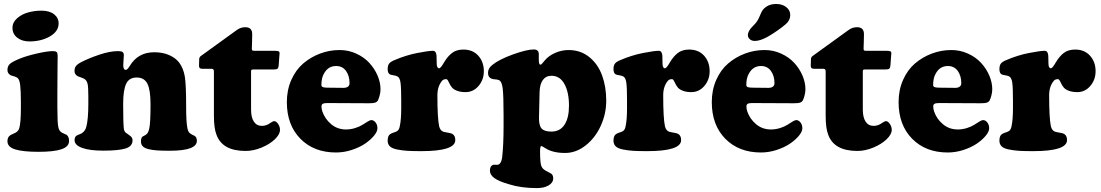

<svg xmlns="http://www.w3.org/2000/svg" viewBox="-20 -753 5558 969"><path d="M43 -612.8Q43 -640.6 66.7 -661.1Q90.3 -681.6 122.6 -690.4Q154.8 -699.2 189.5 -699.2Q229.5 -699.2 252.7 -681.2Q275.9 -663.1 275.9 -634.8Q275.9 -594.7 231.9 -569.3Q188 -543.9 128.4 -543.9Q91.8 -543.9 67.4 -562.5Q43 -581.1 43 -612.8ZM85.4 -208V-237.8Q85.4 -293 82 -322.3Q78.6 -351.6 68.4 -359.9Q61 -365.2 48.1 -368.7Q35.2 -372.1 32.2 -374Q17.6 -383.3 17.6 -399.4Q17.6 -418.9 29.3 -429.9Q41 -440.9 76.2 -455.6Q110.8 -470.2 165 -482.7Q219.2 -495.1 247.6 -495.1Q260.7 -495.1 265.9 -490.2Q271 -485.4 271 -472.2Q271 -464.8 270.3 -411.9Q269.5 -358.9 269.5 -282.2V-210.4Q269.5 -131.8 274.4 -111.3Q277.8 -92.3 291 -84.5Q295.4 -81.5 303.7 -78.4Q312 -75.2 316.4 -72.3Q328.6 -62.5 328.6 -42Q328.6 -12.7 290.3 0.2Q252 13.2 174.8 13.2Q95.7 13.2 56.6 1Q17.6 -11.2 17.6 -40Q17.6 -59.6 29.3 -68.4Q33.7 -72.3 44.2 -76.7Q54.7 -81.1 57.1 -82.5Q72.8 -91.3 77.1 -105.5Q85.4 -133.8 85.4 -208Z M425.8 -230V-267.6Q425.8 -310.5 422.4 -327.9Q418.9 -345.2 408.2 -353Q400.9 -358.4 387.9 -362.5Q375 -366.7 371.1 -369.1Q356 -377.9 356 -395Q356 -409.2 362.8 -418.9Q369.6 -428.7 390.1 -439.5Q430.2 -460 482.7 -477.5Q535.2 -495.1 576.7 -495.1Q591.3 -495.1 598.1 -490.7Q605 -486.3 605 -474.1Q605 -465.8 603.5 -450.2Q602.1 -434.6 602.1 -423.8Q602.1 -400.4 615.2 -400.4Q623 -400.4 635.3 -420.9Q676.8 -489.3 758.3 -489.3Q802.2 -489.3 834.7 -474.6Q867.2 -460 884.8 -436.5Q906.2 -406.7 912.8 -366.2Q919.4 -325.7 919.4 -217.8Q919.4 -138.2 925.3 -108.9Q928.7 -87.9 938.5 -80.6Q942.9 -76.7 951.4 -72.5Q960 -68.4 961.9 -67.4Q973.6 -60.5 973.6 -42.5Q973.6 7.8 836.9 7.8Q797.4 7.8 772.5 6.1Q747.6 4.4 728 -0.7Q708.5 -5.9 700 -15.1Q691.4 -24.4 691.4 -39.1Q691.4 -58.6 700.7 -64.5Q702.6 -65.4 706.5 -67.4Q710.4 -69.3 714.1 -71.5Q717.8 -73.7 720.7 -76.7Q729 -84 733.4 -105Q739.7 -132.3 739.7 -226.1Q739.7 -299.3 723.9 -330.6Q708 -361.8 669.9 -361.8Q631.3 -361.8 616.5 -329.8Q601.6 -297.9 601.6 -229Q601.6 -130.4 605 -103.5Q607.4 -86.4 618.7 -80.6Q633.3 -70.8 639.2 -65.4Q648.9 -57.6 648.9 -44.9Q648.9 -14.6 614 -3.7Q579.1 7.3 500.5 7.3Q432.6 7.3 394.5 -6.6Q356.4 -20.5 356.4 -45.4Q356.4 -61.5 365.7 -67.9Q369.6 -70.8 379.4 -74.5Q389.2 -78.1 393.6 -81.1Q410.6 -92.3 416 -114.3Q425.8 -153.3 425.8 -230Z M1247.1 -200.2Q1247.1 -160.6 1261.2 -139.2Q1275.4 -117.7 1301.8 -117.7Q1324.7 -117.7 1345.7 -133.3Q1357.9 -141.6 1363.8 -141.6Q1374 -141.6 1383.5 -127.7Q1393.1 -113.8 1393.1 -97.7Q1393.1 -74.7 1366.9 -49.8Q1340.8 -24.9 1299.8 -8.1Q1258.8 8.8 1219.7 8.8Q1101.6 8.8 1072.3 -73.7Q1059.6 -105 1059.6 -170.9V-393.1Q1059.6 -405.8 1047.9 -405.8H1002.9Q992.2 -405.8 988.3 -409.4Q984.4 -413.1 984.4 -420.4Q984.4 -441.9 985.4 -455.6Q986.3 -465.3 994.1 -470.7L1175.3 -601.6Q1194.8 -615.7 1217.8 -615.7Q1252.9 -615.7 1252.9 -580.6Q1252.9 -567.4 1252 -538.6Q1251 -509.8 1251 -507.8Q1251 -500 1253.7 -498.3Q1256.3 -496.6 1265.1 -496.6H1367.2Q1380.9 -496.6 1386 -494.1Q1391.1 -491.7 1391.1 -483.4Q1391.1 -482.9 1390.1 -473.1L1386.7 -425.3Q1385.3 -409.2 1379.9 -405.8Q1374.5 -402.3 1357.9 -402.3H1256.8Q1251 -402.3 1249 -400.1Q1247.1 -397.9 1247.1 -392.6Z M1694.3 -500.5Q1738.8 -500.5 1778.1 -482.4Q1817.4 -464.4 1843.8 -435.8Q1870.1 -407.2 1885.3 -372.1Q1900.4 -336.9 1900.4 -302.7Q1900.4 -286.1 1895.5 -269Q1890.6 -252 1886.7 -245.1Q1881.8 -237.8 1873.3 -234.9Q1864.7 -231.9 1841.3 -231.9L1630.9 -232.9Q1615.2 -232.9 1608.9 -229Q1602.5 -225.1 1602.5 -215.8Q1602.5 -203.1 1606.9 -190.4Q1620.1 -152.3 1651.6 -126Q1683.1 -99.6 1726.6 -99.6Q1750 -99.6 1772.9 -106.9Q1795.9 -114.3 1809.6 -123.3Q1823.2 -132.3 1835.7 -139.6Q1848.1 -147 1853.5 -147Q1865.7 -147 1875.2 -135.3Q1884.8 -123.5 1884.8 -105.5Q1884.8 -88.9 1867.4 -67.9Q1850.1 -46.9 1822.5 -28.1Q1794.9 -9.3 1755.4 3.7Q1715.8 16.6 1675.8 16.6Q1564.5 16.6 1496.1 -52.7Q1427.7 -122.1 1427.7 -237.8Q1427.7 -298.8 1450.2 -349.6Q1472.7 -400.4 1510.3 -432.6Q1547.9 -464.8 1595.5 -482.7Q1643.1 -500.5 1694.3 -500.5ZM1713.4 -309.6Q1728 -309.6 1736.1 -315.7Q1744.1 -321.8 1744.1 -333Q1744.1 -370.6 1726.1 -395.3Q1708 -419.9 1676.3 -419.9Q1627.9 -419.9 1607.9 -365.7Q1602.1 -347.2 1602.1 -324.2Q1602.1 -315.9 1609.9 -313.2Q1617.7 -310.5 1634.8 -310.5Z M2004.9 -206.1V-246.1Q2004.9 -310.5 2001.5 -335.2Q1998 -359.9 1986.8 -366.7Q1980 -371.1 1966.3 -373Q1952.6 -375 1948.2 -377.4Q1936.5 -383.3 1936.5 -404.3Q1936.5 -423.3 1944.6 -432.9Q1952.6 -442.4 1971.2 -449.7Q2027.8 -474.1 2085 -485.4Q2142.1 -496.6 2165 -496.6Q2181.2 -496.6 2183.1 -472.2Q2184.1 -448.7 2184.1 -431.2Q2184.1 -419.4 2187.7 -413.8Q2191.4 -408.2 2195.8 -408.2Q2204.1 -408.2 2220.7 -437.5Q2238.8 -468.3 2261.2 -485.6Q2283.7 -502.9 2318.4 -502.9Q2366.2 -502.9 2394 -471.7Q2421.9 -440.4 2421.9 -393.6Q2421.9 -350.6 2395.3 -319.3Q2368.7 -288.1 2329.6 -288.1Q2304.2 -288.1 2286.6 -294.9Q2269 -301.8 2261.2 -311.3Q2253.4 -320.8 2249 -330.3Q2244.6 -339.8 2240.7 -346.7Q2236.8 -353.5 2231.4 -353.5Q2218.8 -353.5 2211.9 -346.2Q2187.5 -317.9 2187.5 -272Q2187.5 -156.7 2196.3 -115.7Q2201.7 -93.8 2217.3 -88.4Q2222.7 -86.4 2239 -83.7Q2255.4 -81.1 2262.2 -77.6Q2277.8 -69.3 2277.8 -45.9Q2277.8 9.8 2106 9.8Q2061.5 9.8 2034.7 8.1Q2007.8 6.3 1983.2 1.2Q1958.5 -3.9 1947.5 -14.6Q1936.5 -25.4 1936.5 -43Q1936.5 -67.4 1948.7 -75.7Q1955.6 -80.6 1966.6 -84Q1977.5 -87.4 1982.4 -90.3Q1994.6 -96.2 1998 -117.7Q2004.9 -149.4 2004.9 -206.1Z M2521.5 -119.1V-170.4Q2521.5 -273.4 2516.8 -308.3Q2512.2 -343.3 2498 -348.6Q2489.7 -352.1 2479 -352.5Q2468.3 -353 2461.9 -355.5Q2442.9 -362.3 2442.9 -385.7Q2442.9 -408.7 2465.3 -425.8Q2499 -453.1 2568.8 -478.3Q2638.7 -503.4 2673.8 -503.4Q2699.2 -503.4 2699.2 -480V-451.2Q2699.2 -440.4 2701.2 -433.3Q2703.1 -426.3 2708 -426.8Q2710.4 -426.8 2712.9 -429Q2715.3 -431.2 2720.5 -437.5Q2725.6 -443.8 2729.5 -448.2Q2749 -471.7 2782 -486.1Q2814.9 -500.5 2849.6 -500.5Q2910.2 -500.5 2953.9 -465.1Q2997.6 -429.7 3018.6 -372.6Q3039.6 -315.4 3039.6 -244.6Q3039.6 -179.2 3012.2 -118.7Q2984.9 -58.1 2936.3 -19.5Q2887.7 19 2832 19Q2769 19 2731.9 -5.4Q2716.8 -15.6 2711.9 -15.6Q2705.6 -15.6 2705.6 11.2Q2705.6 66.9 2711.9 84.5Q2717.3 99.1 2733.4 107.9Q2737.3 110.4 2756.8 120.6Q2772 127 2772 146.5Q2772 169.4 2748.5 182.9Q2725.1 196.3 2689.9 196.3Q2609.4 196.3 2548.3 176.8Q2498.5 162.6 2475.6 146.2Q2452.6 129.9 2452.6 108.4Q2452.6 84.5 2468.3 79.1Q2473.6 77.6 2482.2 78.6Q2490.7 79.6 2495.1 77.6Q2509.8 72.8 2514.2 42Q2521.5 -19.5 2521.5 -119.1ZM2762.7 -88.9Q2806.2 -88.9 2828.9 -123.3Q2851.6 -157.7 2851.6 -219.7Q2851.6 -287.6 2828.6 -329.1Q2805.7 -370.6 2763.2 -370.6Q2734.9 -370.6 2719.2 -348.6Q2703.6 -326.7 2703.1 -285.6L2700.2 -158.2Q2699.7 -119.6 2713.6 -104.2Q2727.5 -88.9 2762.7 -88.9Z M3144.5 -206.1V-246.1Q3144.5 -310.5 3141.1 -335.2Q3137.7 -359.9 3126.5 -366.7Q3119.6 -371.1 3106 -373Q3092.3 -375 3087.9 -377.4Q3076.2 -383.3 3076.2 -404.3Q3076.2 -423.3 3084.2 -432.9Q3092.3 -442.4 3110.8 -449.7Q3167.5 -474.1 3224.6 -485.4Q3281.7 -496.6 3304.7 -496.6Q3320.8 -496.6 3322.8 -472.2Q3323.7 -448.7 3323.7 -431.2Q3323.7 -419.4 3327.4 -413.8Q3331.1 -408.2 3335.4 -408.2Q3343.8 -408.2 3360.4 -437.5Q3378.4 -468.3 3400.9 -485.6Q3423.3 -502.9 3458 -502.9Q3505.9 -502.9 3533.7 -471.7Q3561.5 -440.4 3561.5 -393.6Q3561.5 -350.6 3534.9 -319.3Q3508.3 -288.1 3469.2 -288.1Q3443.8 -288.1 3426.3 -294.9Q3408.7 -301.8 3400.9 -311.3Q3393.1 -320.8 3388.7 -330.3Q3384.3 -339.8 3380.4 -346.7Q3376.5 -353.5 3371.1 -353.5Q3358.4 -353.5 3351.6 -346.2Q3327.1 -317.9 3327.1 -272Q3327.1 -156.7 3335.9 -115.7Q3341.3 -93.8 3356.9 -88.4Q3362.3 -86.4 3378.7 -83.7Q3395 -81.1 3401.9 -77.6Q3417.5 -69.3 3417.5 -45.9Q3417.5 9.8 3245.6 9.8Q3201.2 9.8 3174.3 8.1Q3147.5 6.3 3122.8 1.2Q3098.1 -3.9 3087.2 -14.6Q3076.2 -25.4 3076.2 -43Q3076.2 -67.4 3088.4 -75.7Q3095.2 -80.6 3106.2 -84Q3117.2 -87.4 3122.1 -90.3Q3134.3 -96.2 3137.7 -117.7Q3144.5 -149.4 3144.5 -206.1Z M3883.8 -585.4Q3825.7 -546.4 3789.1 -546.4Q3774.4 -546.4 3764.4 -554.9Q3754.4 -563.5 3754.4 -576.2Q3754.4 -585.4 3759.8 -595.5Q3765.1 -605.5 3770.8 -611.8Q3776.4 -618.2 3791 -633.3Q3803.7 -646.5 3813.5 -670.2Q3823.2 -693.8 3828.1 -700.7Q3852.1 -732.9 3897.5 -732.9Q3928.2 -732.9 3948.2 -717Q3968.3 -701.2 3968.3 -676.8Q3968.3 -656.2 3953.1 -638.2Q3932.6 -617.7 3883.8 -585.4ZM3838.9 -500.5Q3883.3 -500.5 3922.6 -482.4Q3961.9 -464.4 3988.3 -435.8Q4014.6 -407.2 4029.8 -372.1Q4044.9 -336.9 4044.9 -302.7Q4044.9 -286.1 4040 -269Q4035.2 -252 4031.2 -245.1Q4026.4 -237.8 4017.8 -234.9Q4009.3 -231.9 3985.8 -231.9L3775.4 -232.9Q3759.8 -232.9 3753.4 -229Q3747.1 -225.1 3747.1 -215.8Q3747.1 -203.1 3751.5 -190.4Q3764.6 -152.3 3796.1 -126Q3827.6 -99.6 3871.1 -99.6Q3894.5 -99.6 3917.5 -106.9Q3940.4 -114.3 3954.1 -123.3Q3967.8 -132.3 3980.2 -139.6Q3992.7 -147 3998 -147Q4010.3 -147 4019.8 -135.3Q4029.3 -123.5 4029.3 -105.5Q4029.3 -88.9 4012 -67.9Q3994.6 -46.9 3967 -28.1Q3939.5 -9.3 3899.9 3.7Q3860.4 16.6 3820.3 16.6Q3709 16.6 3640.6 -52.7Q3572.3 -122.1 3572.3 -237.8Q3572.3 -298.8 3594.7 -349.6Q3617.2 -400.4 3654.8 -432.6Q3692.4 -464.8 3740 -482.7Q3787.6 -500.5 3838.9 -500.5ZM3857.9 -309.6Q3872.6 -309.6 3880.6 -315.7Q3888.7 -321.8 3888.7 -333Q3888.7 -370.6 3870.6 -395.3Q3852.5 -419.9 3820.8 -419.9Q3772.5 -419.9 3752.4 -365.7Q3746.6 -347.2 3746.6 -324.2Q3746.6 -315.9 3754.4 -313.2Q3762.2 -310.5 3779.3 -310.5Z M4334.5 -200.2Q4334.5 -160.6 4348.6 -139.2Q4362.8 -117.7 4389.2 -117.7Q4412.1 -117.7 4433.1 -133.3Q4445.3 -141.6 4451.2 -141.6Q4461.4 -141.6 4470.9 -127.7Q4480.5 -113.8 4480.5 -97.7Q4480.5 -74.7 4454.3 -49.8Q4428.2 -24.9 4387.2 -8.1Q4346.2 8.8 4307.1 8.8Q4189 8.8 4159.7 -73.7Q4147 -105 4147 -170.9V-393.1Q4147 -405.8 4135.3 -405.8H4090.3Q4079.6 -405.8 4075.7 -409.4Q4071.8 -413.1 4071.8 -420.4Q4071.8 -441.9 4072.8 -455.6Q4073.7 -465.3 4081.5 -470.7L4262.7 -601.6Q4282.2 -615.7 4305.2 -615.7Q4340.3 -615.7 4340.3 -580.6Q4340.3 -567.4 4339.4 -538.6Q4338.4 -509.8 4338.4 -507.8Q4338.4 -500 4341.1 -498.3Q4343.8 -496.6 4352.5 -496.6H4454.6Q4468.3 -496.6 4473.4 -494.1Q4478.5 -491.7 4478.5 -483.4Q4478.5 -482.9 4477.5 -473.1L4474.1 -425.3Q4472.7 -409.2 4467.3 -405.8Q4461.9 -402.3 4445.3 -402.3H4344.2Q4338.4 -402.3 4336.4 -400.1Q4334.5 -397.9 4334.5 -392.6Z M4781.7 -500.5Q4826.2 -500.5 4865.5 -482.4Q4904.8 -464.4 4931.2 -435.8Q4957.5 -407.2 4972.7 -372.1Q4987.8 -336.9 4987.8 -302.7Q4987.8 -286.1 4982.9 -269Q4978 -252 4974.1 -245.1Q4969.2 -237.8 4960.7 -234.9Q4952.1 -231.9 4928.7 -231.9L4718.3 -232.9Q4702.6 -232.9 4696.3 -229Q4689.9 -225.1 4689.9 -215.8Q4689.9 -203.1 4694.3 -190.4Q4707.5 -152.3 4739 -126Q4770.5 -99.6 4814 -99.6Q4837.4 -99.6 4860.4 -106.9Q4883.3 -114.3 4897 -123.3Q4910.6 -132.3 4923.1 -139.6Q4935.5 -147 4940.9 -147Q4953.1 -147 4962.6 -135.3Q4972.2 -123.5 4972.2 -105.5Q4972.2 -88.9 4954.8 -67.9Q4937.5 -46.9 4909.9 -28.1Q4882.3 -9.3 4842.8 3.7Q4803.2 16.6 4763.2 16.6Q4651.9 16.6 4583.5 -52.7Q4515.1 -122.1 4515.1 -237.8Q4515.1 -298.8 4537.6 -349.6Q4560.1 -400.4 4597.7 -432.6Q4635.3 -464.8 4682.9 -482.7Q4730.5 -500.5 4781.7 -500.5ZM4800.8 -309.6Q4815.4 -309.6 4823.5 -315.7Q4831.5 -321.8 4831.5 -333Q4831.5 -370.6 4813.5 -395.3Q4795.4 -419.9 4763.7 -419.9Q4715.3 -419.9 4695.3 -365.7Q4689.5 -347.2 4689.5 -324.2Q4689.5 -315.9 4697.3 -313.2Q4705.1 -310.5 4722.2 -310.5Z M5092.3 -206.1V-246.1Q5092.3 -310.5 5088.9 -335.2Q5085.4 -359.9 5074.2 -366.7Q5067.4 -371.1 5053.7 -373Q5040 -375 5035.6 -377.4Q5023.9 -383.3 5023.9 -404.3Q5023.9 -423.3 5032 -432.9Q5040 -442.4 5058.6 -449.7Q5115.2 -474.1 5172.4 -485.4Q5229.5 -496.6 5252.4 -496.6Q5268.6 -496.6 5270.5 -472.2Q5271.5 -448.7 5271.5 -431.2Q5271.5 -419.4 5275.1 -413.8Q5278.8 -408.2 5283.2 -408.2Q5291.5 -408.2 5308.1 -437.5Q5326.2 -468.3 5348.6 -485.6Q5371.1 -502.9 5405.8 -502.9Q5453.6 -502.9 5481.4 -471.7Q5509.3 -440.4 5509.3 -393.6Q5509.3 -350.6 5482.7 -319.3Q5456.1 -288.1 5417 -288.1Q5391.6 -288.1 5374 -294.9Q5356.4 -301.8 5348.6 -311.3Q5340.8 -320.8 5336.4 -330.3Q5332 -339.8 5328.1 -346.7Q5324.2 -353.5 5318.8 -353.5Q5306.2 -353.5 5299.3 -346.2Q5274.9 -317.9 5274.9 -272Q5274.9 -156.7 5283.7 -115.7Q5289.1 -93.8 5304.7 -88.4Q5310.1 -86.4 5326.4 -83.7Q5342.8 -81.1 5349.6 -77.6Q5365.2 -69.3 5365.2 -45.9Q5365.2 9.8 5193.4 9.8Q5148.9 9.8 5122.1 8.1Q5095.2 6.3 5070.6 1.2Q5045.9 -3.9 5034.9 -14.6Q5023.9 -25.4 5023.9 -43Q5023.9 -67.4 5036.1 -75.7Q5043 -80.6 5054 -84Q5064.9 -87.4 5069.8 -90.3Q5082 -96.2 5085.4 -117.7Q5092.3 -149.4 5092.3 -206.1Z"/></svg>

Font: Cooper* ExtraBold
Style: Regular
Weight: 800
Designer: Owen Earl
Foundry: indestructible type*
Version: Version 0.001